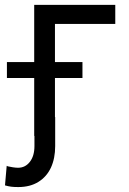

<svg xmlns="http://www.w3.org/2000/svg" viewBox="-71 -550 523 777"><path d="M395.5 -453.1H151.4V0H67.4V-530.3H395.5ZM-43 -298.8H262.7V-234.4H-43ZM152.3 -76.2V41Q152.3 90.8 135.3 127.9Q118.2 165 84.5 186Q50.8 207 2.9 207Q-13.7 207 -25.4 205.6Q-37.1 204.1 -50.8 200.2L-43.9 121.1Q-43 121.1 -42 121.6Q-41 122.1 -40 123Q-32.2 125 -19 127Q-5.9 128.9 2 128.9Q31.2 128.9 49.8 105Q68.4 81.1 68.4 41V-76.2Z"/></svg>

Font: Pretendard Std Variable
Style: Regular
Weight: 400
Designer: Base glyphs from Inter by Rasmus Andersson; Hangeul glyphs from Noto Sans CJK(Source Han Sans) by Jang Soo-young and Kan
Foundry: Kil Hyung-jin
Version: Version 1.309;Glyphs 3.2 (3225)